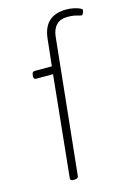

<svg xmlns="http://www.w3.org/2000/svg" viewBox="-116 -814 593 874"><g transform="rotate(-15 180.0 -377.0)"><path d="M119 2Q110 2 106.5 -1Q103 -4 104 -10L153 -487H74Q61 -487 62 -501L63 -509Q64 -517 67.5 -520Q71 -523 79 -523H157L171 -651Q177 -704 206 -730Q235 -756 287 -756Q304 -756 321 -752.5Q338 -749 349 -744Q360 -739 360 -735Q360 -732 359 -728.5Q358 -725 356.5 -721Q355 -717 353 -714.5Q351 -712 349 -712Q343 -712 326 -717Q309 -722 283 -722Q250 -722 231.5 -703.5Q213 -685 209 -651L142 -10Q141 2 123 2Z"/></g></svg>

Font: Asap Thin
Style: Italic
Weight: 250
Italic angle: -6°
Designer: Pablo Cosgaya
Foundry: Omnibus-Type
Version: Version 3.001